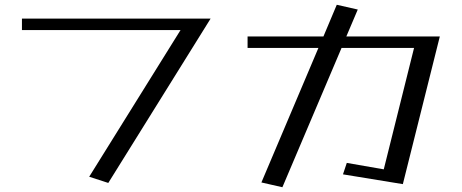

<svg xmlns="http://www.w3.org/2000/svg" viewBox="-20 -742 1938 805"><path d="M863 -664H72V-616H737L354 -1L434 25Z M1480 -702 1392 -722 1336 -589H1018V-541H1315L1076 23L1164 43L1412 -541H1716L1589 -32L1434 -59L1418 -11L1669 30L1824 -589H1432Z"/></svg>

Font: LXGW Marker Gothic
Style: Regular
Weight: 400
Version: Version 1.001